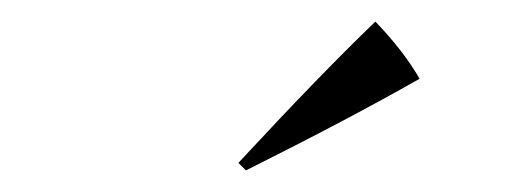

<svg xmlns="http://www.w3.org/2000/svg" viewBox="-20 -904 479 178"><path d="M208 -746 201 -753Q277 -835 328 -884Q354 -857 369 -831Q304 -794 208 -746Z"/></svg>

Font: Cinzel
Style: Regular
Weight: 400
Designer: Natanael Gama
Version: Version 1.001;PS 001.001;hotconv 1.0.56;makeotf.lib2.0.21325